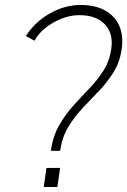

<svg xmlns="http://www.w3.org/2000/svg" viewBox="-20 -753 513 773"><path d="M185 -146Q193 -204.5 218 -248.2Q243 -292 275.5 -328Q308 -364 340.5 -397.8Q373 -431.5 397 -469.5Q421 -507.5 428 -556Q437 -619 401.8 -655.5Q366.5 -692 299 -692Q264 -692 227.8 -677.8Q191.5 -663.5 162.2 -640Q133 -616.5 119 -589L84 -608Q121 -665 180.8 -699Q240.5 -733 305 -733Q363 -733 402.5 -711.2Q442 -689.5 459.8 -649.8Q477.5 -610 470 -556Q462.5 -503 437.5 -462.8Q412.5 -422.5 379.5 -388Q346.5 -353.5 313.2 -318.5Q280 -283.5 255 -242Q230 -200.5 222 -146ZM156 0 167 -77H222L211 0Z"/></svg>

Font: Public Sans Thin
Style: Italic
Weight: 100
Italic angle: -8°
Designer: The Public Sans project authors (U.S. Web Design System). Libre Franklin designed by Pablo Impallari and Rodrigo Fuenzal
Version: Version 2.000